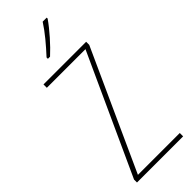

<svg xmlns="http://www.w3.org/2000/svg" viewBox="-306 -981 1012 1012"><g transform="rotate(-45 200.0 -475.5)"><path d="M308 -944V-951H278C246 -901 204 -852 159 -803V-793H175C218 -832 275 -896 308 -944ZM374 0V-25H62L365 -691V-714H47V-689H335L30 -22V0Z"/></g></svg>

Font: Noto Sans Thai Cond Thin
Style: Regular
Weight: 100
Width: 3
Designer: Monotype Design Team
Foundry: Monotype Imaging Inc.
Version: Version 2.002